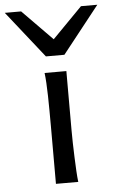

<svg xmlns="http://www.w3.org/2000/svg" viewBox="-123 -819 525 858"><g transform="rotate(-5 139.5 -390.5)"><path d="M183.1 -231.9Q183.1 -208.5 183.8 -176.5Q184.6 -144.5 185.8 -111.8Q187 -79.1 188.7 -49.3Q190.4 -19.5 192.9 0H92.8V-258.8Q92.8 -294.4 92.5 -329.1Q92.3 -363.8 91.6 -394.8Q90.8 -425.8 89.4 -452.4Q87.9 -479 85.4 -498H183.1ZM4.9 -781.2 139.2 -644.5 273.4 -781.2H346.7L180.7 -571.3H97.7L-68.4 -781.2Z"/></g></svg>

Font: Andika Compact
Style: Regular
Weight: 400
Designer: Victor Gaultney, Annie Olsen, Julie Remington, Don Collingsworth, Eric Hays, Becca Hirsbrunner
Foundry: SIL International
Version: Version 5.000 ; LnSpcTght